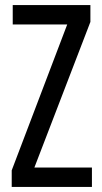

<svg xmlns="http://www.w3.org/2000/svg" viewBox="-20 -734 401 754"><path d="M341 0V-76H115L335 -648V-714H30V-638H244L26 -65V0Z"/></svg>

Font: Noto Sans Sinhala ExtraCondensed
Style: Regular
Weight: 400
Width: 2
Designer: Jelle Bosma - Monotype Design Team
Foundry: Monotype Imaging Inc.
Version: Version 2.006